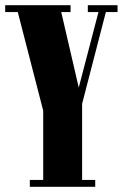

<svg xmlns="http://www.w3.org/2000/svg" viewBox="-20 -720 476 740"><path d="M95 0V-26.5H146.5V-293.5L48.5 -673.5H0V-700H252V-673.5H216L283.5 -382.5L359.5 -673.5H318.5V-700H433V-673.5H388L296.5 -320V-26.5H347V0Z"/></svg>

Font: Imbue 50pt Black
Style: Regular
Weight: 900
Designer: Tyler Finck
Foundry: Etcetera Type Company
Version: Version 1.102; ttfautohint (v1.8.3)